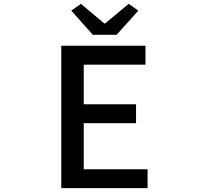

<svg xmlns="http://www.w3.org/2000/svg" viewBox="-20 -973 1040 993"><path d="M296.9 0V-736.3H732.4V-638.7H413.1V-433.6H683.6V-335.9H413.1V-97.7H743.2V0ZM460 -793 348.6 -918 398.4 -953.1 519.5 -851.6H523.4L645.5 -953.1L695.3 -918L583 -793Z"/></svg>

Font: Gen Shin Gothic Monospace Medium
Style: Regular
Weight: 500
Designer: [Source Han Sans]
Ryoko NISHIZUKA  (kana & ideographs); Paul D. Hunt (Latin, Greek & Cyrillic); Wenlong ZHANG  (bopomofo
Version: Version 1.002.20150607